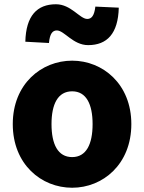

<svg xmlns="http://www.w3.org/2000/svg" viewBox="-20 -868 677 902"><path d="M319 14C463 14 597 -96 597 -285C597 -473 463 -583 319 -583C174 -583 40 -473 40 -285C40 -96 174 14 319 14ZM319 -130C252 -130 222 -190 222 -285C222 -379 252 -439 319 -439C385 -439 415 -379 415 -285C415 -190 385 -130 319 -130ZM394 -656C483 -656 535 -710 538 -832L428 -837C423 -794 410 -779 390 -779C355 -779 314 -848 243 -848C154 -848 102 -794 99 -672L210 -666C214 -710 227 -725 247 -725C282 -725 323 -656 394 -656Z"/></svg>

Font: Noto Sans TC Black
Style: Regular
Weight: 900
Designer: Ryoko NISHIZUKA 西塚涼子 (kana, bopomofo & ideographs); Paul D. Hunt (Latin, Greek & Cyrillic); Sandoll Communications 산돌커뮤니
Foundry: Adobe
Version: Version 2.004;hotconv 1.0.118;makeotfexe 2.5.65603